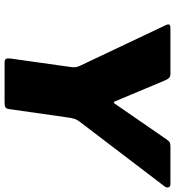

<svg xmlns="http://www.w3.org/2000/svg" viewBox="18 -800 782 859"><g transform="rotate(90 409.5 -371.0)"><path d="M803 -742Q816 -742 818.5 -734Q821 -726 816 -718L525 -336Q517 -326 512.5 -313.5Q508 -301 504 -269L469 -23Q467 -7 460.5 -3.5Q454 0 437 0H261Q248 0 244.5 -5.5Q241 -11 242 -24L280 -294Q282 -310 281 -318Q280 -326 275 -337L94 -719Q88 -731 90.5 -736.5Q93 -742 109 -742H310Q324 -742 330 -735Q336 -728 341 -716L434 -494Q438 -484 445 -494L605 -726Q613 -737 618.5 -739.5Q624 -742 638 -742H803Z"/></g></svg>

Font: Libre Franklin Thin Black
Style: Italic
Weight: 900
Italic angle: -8°
Version: Version 2.000